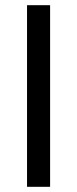

<svg xmlns="http://www.w3.org/2000/svg" viewBox="-20 -720 297 740"><path d="M173.1 -700V0H84.2V-700Z"/></svg>

Font: Pathway Extreme 8pt Thin
Style: Regular
Weight: 100
Version: Version 1.001;gftools[0.9.26]